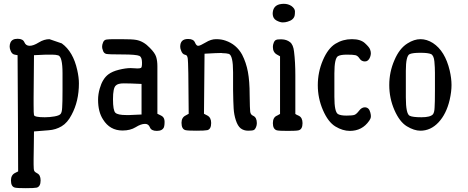

<svg xmlns="http://www.w3.org/2000/svg" viewBox="-20 -694 2479 1018"><path d="M59.6 300.8Q38.1 295.9 38.1 262.7Q38.1 233.4 60.5 222.7L76.2 214.8Q76.2 112.3 75.2 -42Q74.2 -196.3 73.2 -401.4Q67.4 -402.3 57.6 -404.3Q42 -407.2 35.2 -427.7Q31.2 -437.5 31.2 -447.8Q31.2 -458 35.2 -467.8Q43.9 -488.3 72.3 -488.3Q73.2 -488.3 74.2 -488.3Q101.6 -488.3 109.4 -469.7Q117.2 -451.2 137.2 -451.2Q157.2 -451.2 185.5 -468.8Q213.9 -486.3 242.2 -486.3L307.6 -463.9Q368.2 -419.9 389.6 -322.3Q398.4 -283.2 398.4 -252Q398.4 -157.2 359.4 -85Q337.9 -43 306.6 -24.4Q275.4 -5.9 238.3 -3.4Q201.2 -1 160.2 2.9Q160.2 38.1 159.2 84.5Q158.2 130.9 158.2 148.4V177.7Q158.2 205.1 161.6 211.9Q165 218.8 176.8 224.6Q195.3 233.4 195.3 262.7Q195.3 294.9 174.8 300.8Q162.1 303.7 116.7 303.7Q71.3 303.7 59.6 300.8ZM160.2 -401.4 158.2 -175.8V-138.7Q158.2 -89.8 160.2 -84Q163.1 -72.3 216.8 -72.3H217.8Q243.2 -72.3 268.6 -76.7Q293.9 -81.1 301.3 -89.8Q308.6 -98.6 309.6 -124Q311.5 -149.4 311.5 -213.9V-305.7Q311.5 -392.6 289.1 -400.4Q275.4 -404.3 255.9 -404.3H223.6Q203.1 -403.3 160.2 -401.4Z M672.9 -333 709 -331.1Q721.7 -331.1 727.5 -334Q733.4 -336.9 732.9 -363.8Q732.4 -390.6 719.7 -397.5Q702.1 -405.3 629.4 -405.3Q556.6 -405.3 543 -408.2Q529.3 -412.1 525.4 -427.7Q520.5 -439.5 521.5 -448.2Q521.5 -457 526.4 -468.8Q531.2 -482.4 544.9 -484.4Q557.6 -486.3 588.9 -486.3H621.1Q682.6 -486.3 702.1 -482.4Q741.2 -475.6 774.4 -440.4Q801.8 -413.1 808.1 -392.1Q814.5 -371.1 814.5 -342.8V-90.8Q820.3 -87.9 833.5 -81.5Q846.7 -75.2 850.6 -62.5Q853.5 -52.7 852.5 -42Q852.5 -31.2 849.6 -20.5Q841.8 0 811.5 0Q782.2 0 774.9 -18.6Q767.6 -37.1 750 -37.1Q749 -37.1 748 -37.1Q727.5 -37.1 699.2 -19.5Q670.9 -2 629.9 -2Q562.5 -2 526.4 -60.5Q500 -100.6 500 -165Q500 -194.3 508.8 -224.6Q523.4 -276.4 554.7 -299.8Q575.2 -315.4 610.8 -324.2Q646.5 -333 672.9 -333ZM730.5 -249Q668.9 -252 636.7 -252Q604.5 -252 593.8 -240.2Q579.1 -227.5 579.1 -168Q579.1 -108.4 591.8 -96.2Q604.5 -84 649.4 -84H666L730.5 -86.9Z M1064.5 -409.2Q1064.5 -407.2 1061.5 -90.8Q1066.4 -87.9 1080.1 -81.1Q1099.6 -70.3 1099.6 -42Q1099.6 -8.8 1079.1 -3.9Q1066.4 -1 1021 -1Q975.6 -1 963.9 -3.9Q942.4 -8.8 942.4 -43Q942.4 -71.3 964.8 -82Q970.7 -85 980.5 -90.8L978.5 -304.7Q977.5 -329.1 977.1 -357.9Q976.6 -386.7 972.7 -394.5Q969.7 -402.3 961.9 -403.3Q946.3 -406.2 939.5 -427.7Q935.5 -437.5 935.5 -446.3Q935.5 -487.3 976.6 -487.3Q977.5 -487.3 978.5 -487.3Q1005.9 -487.3 1013.7 -468.8Q1021.5 -450.2 1031.2 -451.2Q1041 -451.2 1070.3 -468.8Q1098.6 -486.3 1125 -486.3Q1125 -486.3 1127 -486.3Q1154.3 -486.3 1175.8 -478.5Q1233.4 -459 1263.7 -404.3Q1285.2 -362.3 1294.4 -313Q1303.7 -263.7 1303.7 -189.5Q1304.7 -115.2 1306.6 -101.6Q1308.6 -85.9 1322.3 -80.1Q1341.8 -71.3 1341.8 -41Q1341.8 -30.3 1337.4 -19.5Q1333 -8.8 1326.2 -4.9Q1319.3 -1 1295.9 -1Q1272.5 -1 1255.9 -13.7Q1240.2 -26.4 1230.5 -56.2Q1220.7 -85.9 1218.8 -119.1Q1216.8 -150.4 1215.8 -216.8V-310.5Q1215.8 -400.4 1193.4 -408.2Q1179.7 -412.1 1160.2 -412.1Q1158.2 -412.1 1154.3 -413.1Q1130.9 -413.1 1064.5 -409.2Z M1448.2 -2.9Q1426.8 -8.8 1426.8 -41Q1426.8 -72.3 1449.2 -81.1Q1454.1 -84 1464.8 -89.8V-395.5Q1459 -398.4 1449.2 -404.3Q1426.8 -416 1426.8 -445.3Q1426.8 -456.1 1431.2 -467.3Q1435.5 -478.5 1443.4 -482.4Q1448.2 -485.4 1464.8 -485.4Q1468.8 -485.4 1474.6 -485.4Q1500 -484.4 1517.6 -470.7Q1535.2 -457 1539.1 -419.9Q1545.9 -365.2 1545.9 -293.9Q1545.9 -285.2 1545.9 -276.4V-89.8Q1550.8 -85.9 1564.5 -80.1Q1584 -70.3 1584 -41Q1584 -7.8 1562.5 -2.9Q1550.8 0 1505.4 0Q1460 0 1448.2 -2.9ZM1504.9 -579.1Q1493.2 -575.2 1479 -575.2Q1464.8 -575.2 1445.8 -585.4Q1426.8 -595.7 1425.8 -620.1Q1425.8 -661.1 1460.9 -670.9Q1473.6 -673.8 1484.4 -673.8Q1507.8 -673.8 1525.4 -662.1Q1543.9 -648.4 1543.9 -633.3Q1543.9 -618.2 1542 -610.4Q1536.1 -587.9 1504.9 -579.1Z M1835 0Q1796.9 0 1758.3 -23.4Q1719.7 -46.9 1692.4 -109.9Q1665 -172.9 1665 -242.2Q1665 -311.5 1691.9 -374.5Q1718.8 -437.5 1758.3 -461.9Q1797.9 -486.3 1844.7 -486.3Q1845.7 -486.3 1846.7 -486.3Q1891.6 -486.3 1914.6 -465.3Q1937.5 -444.3 1941.9 -432.6Q1946.3 -420.9 1946.3 -411.6Q1946.3 -402.3 1942.4 -391.6Q1933.6 -368.2 1915 -368.2Q1896.5 -368.2 1886.7 -383.3Q1877 -398.4 1864.7 -401.4Q1852.5 -404.3 1819.3 -404.3Q1786.1 -404.3 1772.5 -396.5Q1752.9 -385.7 1752.9 -304.7V-180.7Q1752.9 -99.6 1772.5 -88.9Q1786.1 -81.1 1817.4 -81.1Q1848.6 -81.1 1859.4 -85Q1870.1 -88.9 1883.8 -106.9Q1897.5 -125 1914.1 -125Q1936.5 -125 1943.4 -97.7Q1946.3 -85.9 1946.3 -81.1V-73.2Q1945.3 -64.5 1937.5 -53.7Q1900.4 0 1835 0Z M2209 -1Q2175.8 -1 2137.2 -24.4Q2098.6 -47.9 2071.3 -110.4Q2043.9 -172.9 2043.9 -243.2Q2043.9 -312.5 2071.3 -375Q2097.7 -437.5 2140.6 -463.9Q2175.8 -486.3 2209.5 -486.3Q2243.2 -486.3 2275.4 -465.8Q2339.8 -423.8 2364.3 -320.3Q2374 -278.3 2374 -243.2Q2374 -208 2364.3 -165Q2346.7 -89.8 2305.2 -45.4Q2263.7 -1 2209 -1ZM2131.8 -177.7Q2131.8 -89.8 2152.3 -80.1Q2168 -72.3 2214.8 -72.3Q2261.7 -72.3 2275.4 -87.9Q2283.2 -97.7 2284.2 -123Q2286.1 -148.4 2286.1 -214.8Q2286.1 -214.8 2286.1 -308.6Q2286.1 -335.9 2283.2 -367.7Q2280.3 -399.4 2265.6 -407.2Q2250 -414.1 2209 -414.1Q2168 -414.1 2152.3 -407.2Q2131.8 -398.4 2131.8 -318.4Q2131.8 -314.5 2131.8 -310.5Z"/></svg>

Font: Semi-Sweet
Style: Book
Weight: 400
Designer: Walter E Stewart
Version: 0.5